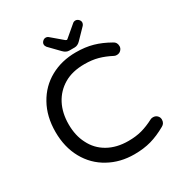

<svg xmlns="http://www.w3.org/2000/svg" viewBox="-199 -997 1077 1147"><g transform="rotate(-30 339.5 -423.5)"><path d="M220.7 -32.2Q141.6 -75.2 97.2 -155.3Q52.7 -235.4 52.7 -340.8Q52.7 -447.3 97.7 -527.3Q141.6 -606.4 219.2 -649.4Q296.9 -692.4 395.5 -692.4Q460 -692.4 511.7 -677.7Q563.5 -663.1 618.2 -631.8Q640.6 -621.1 640.6 -593.8Q640.6 -579.1 629.4 -567.4Q618.2 -555.7 600.6 -555.7Q589.8 -555.7 583 -559.6Q538.1 -583 497.1 -594.2Q456.1 -605.5 404.3 -605.5Q320.3 -605.5 262.7 -571.3Q205.1 -537.1 174.3 -478Q143.6 -418.9 143.6 -340.8Q143.6 -262.7 173.8 -205.1Q204.1 -143.6 263.7 -109.9Q323.2 -76.2 404.3 -76.2Q456.1 -76.2 497.1 -87.4Q538.1 -98.6 583 -122.1Q589.8 -126 600.6 -126Q618.2 -126 629.4 -114.7Q640.6 -103.5 640.6 -87.9Q640.6 -61.5 618.2 -49.8Q563.5 -18.6 511.7 -3.9Q460 10.7 395.5 10.7Q297.9 10.7 220.7 -32.2ZM327.1 -740.2 260.7 -808.6Q252.9 -818.4 252.9 -829.1Q252.9 -839.8 262.2 -849.1Q271.5 -858.4 283.2 -858.4Q293.9 -858.4 301.8 -851.6L377.9 -787.1Q383.8 -783.2 385.7 -783.2Q389.6 -783.2 393.6 -787.1L469.7 -851.6Q477.5 -858.4 488.3 -858.4Q500 -858.4 509.3 -849.1Q518.6 -839.8 518.6 -829.1Q518.6 -818.4 510.7 -808.6L444.3 -740.2Q425.8 -720.7 404.3 -720.7H367.2Q345.7 -720.7 327.1 -740.2Z"/></g></svg>

Font: jf-openhuninn-2.1
Style: Regular
Weight: 400
Designer: [Kosugi Maru]
Designed by MOTOYA      

[Varela Round]
Joe Prince (Latin component); Avraham Cornfeld (Hebrew component)
Foundry: justfont Co., Ltd.
Version: 2.1